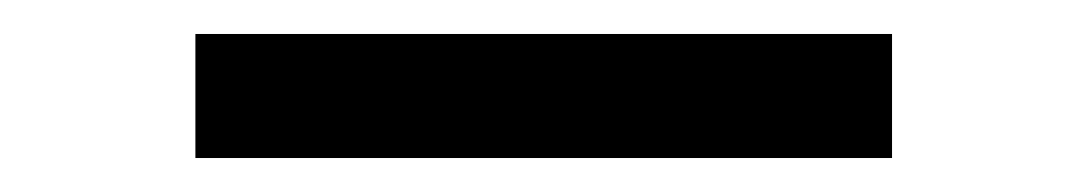

<svg xmlns="http://www.w3.org/2000/svg" viewBox="-20 -20 640 113"><path d="M505 73H95V0H505Z"/></svg>

Font: Iosevka Etoile
Style: Regular
Weight: 400
Designer: Belleve Invis
Foundry: Belleve Invis
Version: Version 33.2.4